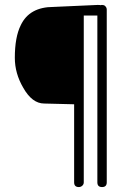

<svg xmlns="http://www.w3.org/2000/svg" viewBox="-20 -755 523 777"><path d="M412 -716V-682V-509V-463V-17Q412 2 393 2Q374 2 374 -17V-457V-500V-692H319V-500V-457V-17Q319 -9 313 -3.5Q307 2 299 2Q280 2 280 -17V-333L159 -336Q110 -336 74 -400Q40 -458 40 -521Q40 -605 64 -653Q99 -727 197 -727L375 -735Q385 -735 388 -734Q389 -735 393 -735Q401 -735 405 -731Q412 -725 412 -716Z"/></svg>

Font: Aaram
Style: Regular
Weight: 400
Designer: Tharique Azeez
Foundry: Tharique Azeez
Version: Version 1.7